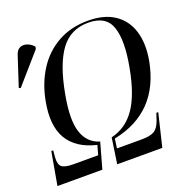

<svg xmlns="http://www.w3.org/2000/svg" viewBox="-165 -843 925 960"><g transform="rotate(-20 298.0 -362.5)"><path d="M-21 0 10 -175H20L17 -139Q14 -101 30.5 -88Q47 -75 92 -75H223L237 -125Q131 -150 88 -223Q45 -296 69 -420Q86 -510 130.5 -579Q175 -648 244.5 -686.5Q314 -725 404 -725Q490 -725 544.5 -688.5Q599 -652 619.5 -586Q640 -520 624 -431Q576 -175 330 -125L323 -75H456Q500 -75 522 -88Q544 -101 557 -139L569 -175H579L537 0H297L317 -136Q397 -155 446 -225.5Q495 -296 520 -432Q546 -569 521.5 -642Q497 -715 402 -715Q307 -715 253.5 -641.5Q200 -568 173 -421Q148 -290 170 -222.5Q192 -155 256 -136L218 0ZM-26 -523 -35 -527 16 -683Q24 -709 41.5 -716.5Q59 -724 79 -717Q99 -710 114 -693L112 -681Z"/></g></svg>

Font: Noto Serif Display Condensed
Style: Italic
Weight: 400
Width: 3
Italic angle: -12°
Designer: Monotype Design Team
Foundry: Monotype Imaging Inc.
Version: Version 2.009